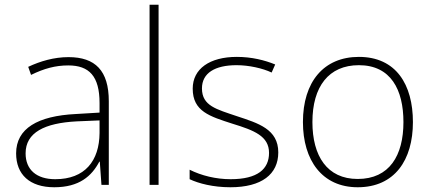

<svg xmlns="http://www.w3.org/2000/svg" viewBox="-20 -780 1821 810"><path d="M269 -539C208 -539 150 -522 99 -498L111 -464C166 -491 214 -504 268 -504C356 -504 400 -459 400 -345V-305L300 -299C139 -291 48 -238 48 -133C48 -44 105 10 209 10C314 10 367 -37 399 -98H401L408 0H439V-353C439 -482 382 -539 269 -539ZM304 -268 400 -272V-219C399 -101 338 -24 213 -24C134 -24 88 -64 88 -133C88 -221 168 -261 304 -268Z M649 0V-760H611V0Z M1154 -137C1154 -235 1070 -260 979 -290C894 -319 832 -333 832 -407C832 -472 887 -505 978 -505C1030 -505 1088 -492 1126 -474L1141 -508C1097 -526 1042 -540 979 -540C865 -540 793 -490 793 -406C793 -310 865 -289 961 -258C1052 -230 1115 -206 1115 -135C1115 -67 1067 -24 953 -24C891 -24 830 -39 780 -64V-24C818 -6 879 10 952 10C1084 10 1154 -45 1154 -137Z M1722 -265C1722 -423 1651 -540 1494 -540C1346 -540 1258 -435 1258 -265C1258 -104 1339 10 1489 10C1645 10 1722 -105 1722 -265ZM1298 -265C1298 -415 1367 -505 1494 -505C1629 -505 1682 -401 1682 -265C1682 -124 1623 -25 1489 -25C1360 -25 1298 -122 1298 -265Z"/></svg>

Font: Noto Sans Myanmar ExtraLight
Style: Regular
Weight: 200
Designer: Monotype Design Team
Foundry: Monotype Imaging Inc.
Version: Version 2.107